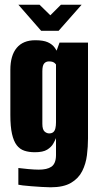

<svg xmlns="http://www.w3.org/2000/svg" viewBox="-20 -676 424 816"><path d="M195 120Q179 120 157 118.5Q135 117 113.5 115.5Q92 114 76.5 112Q61 110 58 109V38Q72 40 99.5 42.5Q127 45 145 45Q162 45 175.5 42Q189 39 198.5 32.5Q208 26 213 13.5Q218 1 218 -17V-89Q214 -79 206 -65Q198 -51 180.5 -40Q163 -29 128 -29Q103 -29 83.5 -35.5Q64 -42 51 -59Q38 -76 31 -107Q24 -138 24 -187V-379Q24 -440 51 -472.5Q78 -505 130 -505Q164 -505 183 -496.5Q202 -488 212.5 -473.5Q223 -459 230 -440L212 -437L233 -495H354V-87Q354 -53 349.5 -16.5Q345 20 329.5 51Q314 82 282 101Q250 120 195 120ZM189 -109Q200 -109 206.5 -114.5Q213 -120 215.5 -131Q218 -142 218 -156V-402Q216 -405 212.5 -408Q209 -411 203.5 -413Q198 -415 188 -415Q175 -415 167.5 -406Q160 -397 160 -373V-150Q160 -137 162.5 -129Q165 -121 169.5 -117Q174 -113 179 -111Q184 -109 189 -109ZM155 -545 58 -656H148L194 -611L239 -656H327L229 -545Z"/></svg>

Font: Alumni Sans ExtraBold
Style: Regular
Weight: 800
Designer: Robert E. Leuschke
Foundry: Robert E. Leuschke
Version: Version 1.018